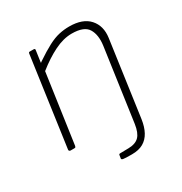

<svg xmlns="http://www.w3.org/2000/svg" viewBox="-166 -664 910 959"><g transform="rotate(-30 289.0 -185.0)"><path d="M367 -540Q445 -540 482 -498.5Q519 -457 510 -392L449 42Q443 83 427.5 111.5Q412 140 386 155Q360 170 320 170Q280 170 270 168Q260 166 261 160L264 141Q265 138 266 137Q267 136 270 136L321 135Q361 134 381 113.5Q401 93 408 45L467 -372Q475 -431 453 -467Q431 -503 360 -503Q312 -503 259.5 -477Q207 -451 152 -407L95 -8Q94 -4 92.5 -2Q91 0 86 0H64Q60 0 57 -3Q54 -6 55 -10L127 -522Q128 -527 129.5 -528.5Q131 -530 135 -530H156Q161 -530 163 -528Q165 -526 164 -521L155 -458Q154 -453 155.5 -453.5Q157 -454 161 -458Q210 -491 244.5 -509Q279 -527 308 -533.5Q337 -540 367 -540Z"/></g></svg>

Font: Libre Franklin Thin Thin
Style: Italic
Weight: 250
Italic angle: -8°
Version: Version 3.000